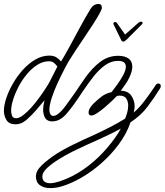

<svg xmlns="http://www.w3.org/2000/svg" viewBox="-22 -622 844 984"><path d="M57 15Q24 15 11 -7Q-2 -29 -2 -54Q-2 -83 10.5 -120Q23 -157 45 -195Q67 -233 96 -265Q125 -297 159.5 -317Q194 -337 230 -337Q252 -337 265.5 -329Q279 -321 291 -307Q312 -341 338 -389.5Q364 -438 391 -487.5Q418 -537 440 -573Q450 -590 461 -596Q472 -602 482 -602Q490 -602 495 -598Q500 -594 500 -581Q500 -574 487.5 -551.5Q475 -529 455 -498Q435 -467 412 -433Q389 -399 368.5 -368Q348 -337 335 -316Q325 -300 308 -267.5Q291 -235 273 -196Q255 -157 243 -120Q231 -83 231 -59Q231 -46 236 -37Q241 -28 251 -28Q262 -28 274 -37Q286 -46 296 -57Q306 -68 310 -74Q314 -79 329 -100Q344 -121 361.5 -145.5Q379 -170 388 -184Q393 -192 402 -192Q415 -192 415 -177Q415 -175 411 -168.5Q407 -162 401 -152Q353 -78 319 -39Q285 0 247 0Q244 0 240.5 0Q237 0 234 -1Q214 -5 206.5 -23Q199 -41 199 -60Q199 -69 200.5 -79.5Q202 -90 206 -108Q187 -85 164 -58.5Q141 -32 118.5 -12Q96 8 79 12Q69 15 57 15ZM61 -16Q76 -16 96.5 -31.5Q117 -47 138.5 -71Q160 -95 179.5 -122Q199 -149 213.5 -171.5Q228 -194 234 -206L272 -281Q264 -292 254.5 -300Q245 -308 229 -308Q198 -308 169 -289.5Q140 -271 115.5 -241.5Q91 -212 73 -177.5Q55 -143 45 -110.5Q35 -78 35 -54Q35 -43 39.5 -29.5Q44 -16 61 -16ZM236 342Q203 342 182.5 327Q162 312 162 282Q162 253 193.5 223.5Q225 194 268 166Q303 144 340 125.5Q377 107 409 92.5Q441 78 461 69Q502 50 542 29.5Q582 9 619 -14Q624 -25 629.5 -43.5Q635 -62 635 -81Q635 -101 625.5 -116.5Q616 -132 591 -132Q585 -132 577 -130Q570 -122 552.5 -105.5Q535 -89 514.5 -71.5Q494 -54 475.5 -42Q457 -30 446 -30Q432 -30 432 -45Q432 -58 440 -70Q448 -82 457 -91Q478 -111 498.5 -127Q519 -143 550 -150Q562 -165 579.5 -189.5Q597 -214 610 -238Q623 -264 623 -280Q623 -310 583 -310Q547 -310 515.5 -287Q484 -264 457.5 -230Q431 -196 408 -162Q386 -130 375 -114.5Q364 -99 359.5 -94.5Q355 -90 351 -90Q337 -90 337 -103Q337 -105 339.5 -109.5Q342 -114 352 -130Q383 -179 416.5 -226Q450 -273 491 -304.5Q532 -336 584 -336Q618 -336 637 -322Q656 -308 656 -280Q656 -257 641 -225Q632 -206 620 -189Q608 -172 597 -157Q635 -156 651.5 -131Q668 -106 668 -77Q668 -62 663 -45Q692 -69 722.5 -110Q753 -151 776 -186Q781 -194 789 -194Q802 -194 802 -180Q802 -176 799 -170Q768 -120 734 -75Q700 -30 647 5Q626 65 586.5 118Q547 171 497.5 214.5Q448 258 396 288Q344 318 298 332Q267 342 236 342ZM235 317Q246 317 259 314Q272 311 285 307Q348 286 404.5 247Q461 208 506.5 159Q552 110 584 60Q587 54 590.5 48.5Q594 43 597 37Q568 53 538 67.5Q508 82 477 96Q459 104 425.5 119Q392 134 353.5 153Q315 172 280 194Q244 216 219.5 239Q195 262 195 282Q195 301 206 309Q217 317 235 317ZM610 -409Q602 -409 599 -417Q589 -437 579.5 -457Q570 -477 564 -489Q559 -498 559 -501Q559 -509 569 -509Q573 -509 576 -506L619 -445L686 -504Q694 -511 700 -511Q709 -511 709 -504Q709 -501 704 -496L626 -418Q617 -409 610 -409Z"/></svg>

Font: Ms Madi
Style: Regular
Weight: 400
Designer: Robert E. Leuschke
Foundry: Robert E. Leuschke
Version: Version 1.010; ttfautohint (v1.8.3)